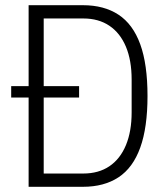

<svg xmlns="http://www.w3.org/2000/svg" viewBox="-20 -718 644 738"><path d="M90 0V-343H23V-387H90V-698H299Q380 -698 435.5 -661.5Q491 -625 519 -548Q547 -471 547 -349Q547 -228 519 -150.5Q491 -73 435.5 -36.5Q380 0 299 0ZM148 -51H300Q359 -51 400.5 -79Q442 -107 464 -160Q486 -213 486 -286V-412Q486 -486 464 -538.5Q442 -591 400.5 -619Q359 -647 300 -647H148V-387H284V-343H148Z"/></svg>

Font: IBM Plex Sans Condensed Light
Style: Regular
Weight: 300
Width: 3
Designer: Mike Abbink, Paul van der Laan, Pieter van Rosmalen
Foundry: Bold Monday
Version: Version 3.201